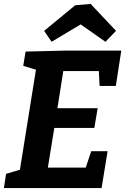

<svg xmlns="http://www.w3.org/2000/svg" viewBox="-21 -963 641 983"><path d="M489 -523 485 -599H303L273 -409H479L462 -308H257L224 -105H418L446 -189H530L499 0H-1L10 -73L81 -94L163 -606L98 -626L110 -699L317 -704H600L572 -523ZM443 -943 573 -805 519 -749 392 -838 243 -749 205 -805 364 -936Z"/></svg>

Font: Bitter Pro
Style: Bold Italic
Weight: 700
Italic angle: -9°
Designer: Sol Matas, and Bitter project Authors
Foundry: Sol Matas
Version: Version 1.010